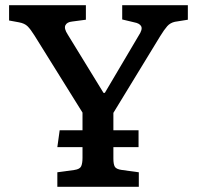

<svg xmlns="http://www.w3.org/2000/svg" viewBox="-20 -720 759 740"><path d="M201 0V-56L267 -65Q288 -68 293 -79.5Q298 -91 298 -112V-153H201L210 -218H298V-286L113 -583Q98 -607 86.5 -618.5Q75 -630 53 -634L15 -641V-700H311V-644L258 -637Q238 -635 232 -622.5Q226 -610 241 -587L379 -362H384L514 -582Q530 -606 524.5 -618Q519 -630 497 -634L451 -645V-700H704V-644L654 -636Q636 -632 624.5 -619Q613 -606 597 -580L417 -285V-218H514V-153H417V-109Q417 -87 422.5 -77.5Q428 -68 449 -65L515 -56V0Z"/></svg>

Font: Literata Medium
Style: Regular
Weight: 500
Designer: Latin by Veronika Burian and Jose Scaglione. Greek by Irene Vlachou. Cyrillic by Vera Evstafieva.
Foundry: TypeTogether
Version: Version 3.103; ttfautohint (v1.8.4.7-5d5b);gftools[0.9.29]